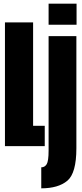

<svg xmlns="http://www.w3.org/2000/svg" viewBox="-20 -797 448 1047"><path d="M7 0V-675H160.5V-111H224V0ZM205 230V115.5Q224 115.5 234.5 98.5Q245 81.5 245 24.5V-600H396.5V11.5Q396.5 147.5 347 188.8Q297.5 230 205 230ZM245 -777H397.5V-662H245Z"/></svg>

Font: Anybody UltraCondensed ExtraBold
Style: Regular
Weight: 800
Width: 1
Designer: Tyler Finck
Foundry: Etcetera Type Company
Version: Version 1.010; ttfautohint (v1.8.3) -l 8 -r 50 -G 200 -x 14 